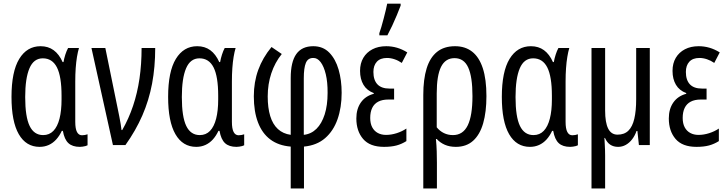

<svg xmlns="http://www.w3.org/2000/svg" viewBox="-20 -801 4019 1060"><path d="M218.3 -55.2Q252.4 -55.2 274.9 -78.6Q297.4 -102.1 308.6 -146Q319.8 -189.9 319.8 -252V-272.9Q319.8 -378.4 294.4 -428.7Q269 -479 216.3 -479Q166 -479 142.6 -423.8Q119.1 -368.7 119.1 -265.1Q119.1 -156.2 143.6 -105.7Q168 -55.2 218.3 -55.2ZM198.7 9.8Q124 9.8 83.7 -60.1Q43.5 -129.9 43.5 -266.1Q43.5 -405.8 86.2 -475.8Q128.9 -545.9 204.1 -545.9Q246.1 -545.9 276.1 -523.9Q306.2 -502 325.7 -458.5H330.6Q334 -478.5 340.8 -499.8Q347.7 -521 356 -536.1H416Q409.7 -515.1 405 -487.1Q400.4 -459 397.9 -424.8Q395.5 -390.6 395.5 -351.1V-128.4Q395.5 -90.3 405 -72.3Q414.6 -54.2 432.6 -54.2Q440.9 -54.2 448.7 -55.7Q456.5 -57.1 463.4 -59.6V1Q459.5 3.4 452.1 5.4Q444.8 7.3 436.5 8.5Q428.2 9.8 420.9 9.8Q379.9 9.8 357.7 -10.7Q335.4 -31.2 327.1 -78.6H321.3Q308.6 -51.3 290.5 -31.2Q272.5 -11.2 249.3 -0.7Q226.1 9.8 198.7 9.8Z M484.9 -536.1H561.5L629.9 -201.2Q634.8 -178.2 638.9 -156.7Q643.1 -135.3 646.2 -116.7Q649.4 -98.1 650.9 -83H654.8Q690.9 -146 714.6 -216.6Q738.3 -287.1 750 -366.7Q761.7 -446.3 761.7 -536.1H836.9Q836.9 -431.2 819.6 -339.1Q802.2 -247.1 765.9 -163.6Q729.5 -80.1 672.4 0H603.5Z M1083 -55.2Q1117.2 -55.2 1139.6 -78.6Q1162.1 -102.1 1173.3 -146Q1184.6 -189.9 1184.6 -252V-272.9Q1184.6 -378.4 1159.2 -428.7Q1133.8 -479 1081.1 -479Q1030.8 -479 1007.3 -423.8Q983.9 -368.7 983.9 -265.1Q983.9 -156.2 1008.3 -105.7Q1032.7 -55.2 1083 -55.2ZM1063.5 9.8Q988.8 9.8 948.5 -60.1Q908.2 -129.9 908.2 -266.1Q908.2 -405.8 950.9 -475.8Q993.7 -545.9 1068.8 -545.9Q1110.8 -545.9 1140.9 -523.9Q1170.9 -502 1190.4 -458.5H1195.3Q1198.7 -478.5 1205.6 -499.8Q1212.4 -521 1220.7 -536.1H1280.8Q1274.4 -515.1 1269.8 -487.1Q1265.1 -459 1262.7 -424.8Q1260.3 -390.6 1260.3 -351.1V-128.4Q1260.3 -90.3 1269.8 -72.3Q1279.3 -54.2 1297.4 -54.2Q1305.7 -54.2 1313.5 -55.7Q1321.3 -57.1 1328.1 -59.6V1Q1324.2 3.4 1316.9 5.4Q1309.6 7.3 1301.3 8.5Q1293 9.8 1285.6 9.8Q1244.6 9.8 1222.4 -10.7Q1200.2 -31.2 1191.9 -78.6H1186Q1173.3 -51.3 1155.3 -31.2Q1137.2 -11.2 1114 -0.7Q1090.8 9.8 1063.5 9.8Z M1479 -541.5 1535.6 -502.9Q1497.6 -455.6 1477.8 -396Q1458 -336.4 1458 -268.6Q1458 -205.6 1471.9 -160.2Q1485.8 -114.7 1514.2 -88.6Q1542.5 -62.5 1585 -56.6V-370.6Q1585 -459 1615.7 -502.4Q1646.5 -545.9 1709.5 -545.9Q1763.2 -545.9 1797.9 -510.5Q1832.5 -475.1 1849.4 -416.7Q1866.2 -358.4 1866.2 -288.6Q1866.2 -207.5 1843.5 -142.8Q1820.8 -78.1 1774.9 -38.3Q1729 1.5 1658.2 8.3V239.3H1585V8.3Q1517.6 2.9 1472.4 -31Q1427.2 -64.9 1404.3 -125.2Q1381.3 -185.5 1381.3 -269.5Q1381.3 -348.1 1405.8 -415.3Q1430.2 -482.4 1479 -541.5ZM1709 -481Q1679.7 -481 1668.5 -453.4Q1657.2 -425.8 1657.2 -369.1V-56.6Q1697.8 -61 1727.1 -89.8Q1756.3 -118.7 1772.5 -169.2Q1788.6 -219.7 1788.6 -288.1Q1789.1 -347.7 1778.6 -391.1Q1768.1 -434.6 1750 -458.3Q1731.9 -481.9 1709 -481Z M2155.8 -312V-251.5H2124.5Q2090.3 -251.5 2068.1 -239.7Q2045.9 -228 2034.9 -205.3Q2023.9 -182.6 2023.9 -149.9Q2023.9 -119.1 2034.9 -98.4Q2045.9 -77.6 2065.7 -66.9Q2085.4 -56.2 2111.3 -56.2Q2140.1 -56.2 2169.9 -65.7Q2199.7 -75.2 2223.6 -91.3V-22Q2198.2 -5.9 2169.4 2Q2140.6 9.8 2100.1 9.8Q2022 9.8 1984.6 -33.9Q1947.3 -77.6 1947.3 -147Q1947.3 -199.7 1972.4 -235.4Q1997.6 -271 2043.5 -283.2V-287.1Q2005.4 -301.3 1986.6 -333Q1967.8 -364.7 1967.8 -409.7Q1967.8 -451.2 1985.8 -481.7Q2003.9 -512.2 2036.4 -529.1Q2068.8 -545.9 2112.3 -545.9Q2142.6 -545.9 2171.4 -537.6Q2200.2 -529.3 2228.5 -511.7L2198.2 -453.6Q2179.2 -466.8 2158 -473.9Q2136.7 -481 2116.2 -481Q2079.6 -481 2060.5 -460.2Q2041.5 -439.5 2041.5 -403.8Q2041.5 -358.9 2063.7 -335.4Q2085.9 -312 2130.4 -312ZM2074.2 -606V-617.7Q2078.6 -629.4 2085.2 -651.6Q2091.8 -673.8 2098.4 -699.5Q2105 -725.1 2110.4 -747.3Q2115.7 -769.5 2117.7 -780.8H2191.9V-770Q2182.6 -745.6 2170.7 -716.8Q2158.7 -688 2145.3 -659.2Q2131.8 -630.4 2118.7 -606Z M2665.5 -270.5Q2665.5 -183.1 2647.5 -120.4Q2629.4 -57.6 2592 -23.9Q2554.7 9.8 2496.6 9.8Q2462.4 9.8 2436 -1.7Q2409.7 -13.2 2391.1 -33.7H2386.7Q2390.1 1.5 2391.1 34.4Q2392.1 67.4 2392.1 96.2V239.3H2316.9V-276.9Q2316.9 -363.3 2335.4 -423.3Q2354 -483.4 2392.8 -514.6Q2431.6 -545.9 2492.2 -545.9Q2548.3 -545.9 2586.9 -515.6Q2625.5 -485.4 2645.5 -424.3Q2665.5 -363.3 2665.5 -270.5ZM2489.3 -480Q2439 -480 2415 -431.9Q2391.1 -383.8 2391.1 -285.2V-98.1Q2408.2 -77.1 2430.9 -66.2Q2453.6 -55.2 2480.5 -55.2Q2536.1 -55.2 2562.3 -108.9Q2588.4 -162.6 2588.4 -270.5Q2588.4 -377 2564.9 -428.5Q2541.5 -480 2489.3 -480Z M2925.3 -55.2Q2959.5 -55.2 2981.9 -78.6Q3004.4 -102.1 3015.6 -146Q3026.9 -189.9 3026.9 -252V-272.9Q3026.9 -378.4 3001.5 -428.7Q2976.1 -479 2923.3 -479Q2873 -479 2849.6 -423.8Q2826.2 -368.7 2826.2 -265.1Q2826.2 -156.2 2850.6 -105.7Q2875 -55.2 2925.3 -55.2ZM2905.8 9.8Q2831.1 9.8 2790.8 -60.1Q2750.5 -129.9 2750.5 -266.1Q2750.5 -405.8 2793.2 -475.8Q2835.9 -545.9 2911.1 -545.9Q2953.1 -545.9 2983.2 -523.9Q3013.2 -502 3032.7 -458.5H3037.6Q3041 -478.5 3047.9 -499.8Q3054.7 -521 3063 -536.1H3123Q3116.7 -515.1 3112.1 -487.1Q3107.4 -459 3105 -424.8Q3102.5 -390.6 3102.5 -351.1V-128.4Q3102.5 -90.3 3112.1 -72.3Q3121.6 -54.2 3139.6 -54.2Q3147.9 -54.2 3155.8 -55.7Q3163.6 -57.1 3170.4 -59.6V1Q3166.5 3.4 3159.2 5.4Q3151.9 7.3 3143.6 8.5Q3135.3 9.8 3127.9 9.8Q3086.9 9.8 3064.7 -10.7Q3042.5 -31.2 3034.2 -78.6H3028.3Q3015.6 -51.3 2997.6 -31.2Q2979.5 -11.2 2956.3 -0.7Q2933.1 9.8 2905.8 9.8Z M3567.4 -536.1V0H3507.3L3499 -77.6H3494.1Q3484.9 -51.3 3469.5 -31.5Q3454.1 -11.7 3434.6 -1Q3415 9.8 3392.6 9.8Q3367.2 9.8 3349.1 -2.2Q3331.1 -14.2 3319.8 -39.6H3316.9Q3317.9 -21.5 3318.8 -4.4Q3319.8 12.7 3320.3 28.3Q3320.8 43.9 3320.8 57.6V239.3H3245.6V-536.1H3320.8V-190.9Q3320.8 -124.5 3337.6 -91.1Q3354.5 -57.6 3389.2 -57.6Q3426.8 -57.6 3449.2 -79.6Q3471.7 -101.6 3481.9 -145.3Q3492.2 -189 3492.2 -253.9V-536.1Z M3880.9 -312V-251.5H3849.6Q3815.4 -251.5 3793.2 -239.7Q3771 -228 3760 -205.3Q3749 -182.6 3749 -149.9Q3749 -119.1 3760 -98.4Q3771 -77.6 3790.8 -66.9Q3810.5 -56.2 3836.4 -56.2Q3865.2 -56.2 3895 -65.7Q3924.8 -75.2 3948.7 -91.3V-22Q3923.3 -5.9 3894.5 2Q3865.7 9.8 3825.2 9.8Q3747.1 9.8 3709.7 -33.9Q3672.4 -77.6 3672.4 -147Q3672.4 -199.7 3697.5 -235.4Q3722.7 -271 3768.6 -283.2V-287.1Q3730.5 -301.3 3711.7 -333Q3692.9 -364.7 3692.9 -409.7Q3692.9 -451.2 3710.9 -481.7Q3729 -512.2 3761.5 -529.1Q3793.9 -545.9 3837.4 -545.9Q3867.7 -545.9 3896.5 -537.6Q3925.3 -529.3 3953.6 -511.7L3923.3 -453.6Q3904.3 -466.8 3883.1 -473.9Q3861.8 -481 3841.3 -481Q3804.7 -481 3785.6 -460.2Q3766.6 -439.5 3766.6 -403.8Q3766.6 -358.9 3788.8 -335.4Q3811 -312 3855.5 -312Z"/></svg>

Font: Open Sans Condensed
Style: Regular
Weight: 400
Width: 3
Designer: Monotype Design Team
Foundry: Monotype Imaging Inc.
Version: Version 3.000